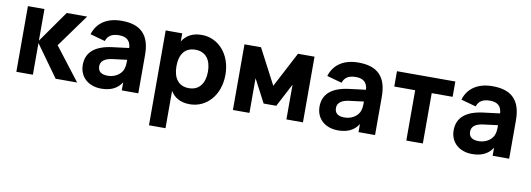

<svg xmlns="http://www.w3.org/2000/svg" viewBox="-60 -935 4303 1555"><g transform="rotate(10 2091.0 -157.5)"><path d="M69 0H205V-260.5L392 0H569L361 -270L556 -540H388L205 -280V-540H69Z M839 -555C719.5 -555 637.5 -501.5 608 -404L731 -370C747 -416 780 -436 839 -436C899 -436 932.5 -408 936 -348.5L800.5 -331.5C660 -314 589 -252.5 589 -149C589 -51 661.5 15 769 15C847 15 901.5 -12 936 -66.5V0H1072V-315C1072 -478 997 -555 839 -555ZM936 -251.5V-244C936 -220 935.5 -189.5 923 -164C905 -127.5 860 -97 803 -97C749.5 -97 722 -118.5 722 -161C722 -203.5 754.5 -229 820.5 -237Z M1338 240V-66.5C1369.5 -15.5 1420 15 1497 15C1635 15 1741 -102 1741 -270C1741 -437 1635 -555 1497 -555C1420 -555 1369.5 -524.5 1338 -473.5V-540H1202V240ZM1467 -112C1382 -112 1338 -173 1338 -270C1338 -364 1378 -428 1467 -428C1553 -428 1597 -366 1597 -270C1597 -177 1554 -112 1467 -112Z M1986 0V-285.5L2086 -94.5H2190L2290 -285.5V0H2426V-540H2290L2138 -249.5L1986 -540H1850V0Z M2786 -555C2666.5 -555 2584.5 -501.5 2555 -404L2678 -370C2694 -416 2727 -436 2786 -436C2846 -436 2879.5 -408 2883 -348.5L2747.5 -331.5C2607 -314 2536 -252.5 2536 -149C2536 -51 2608.5 15 2716 15C2794 15 2848.5 -12 2883 -66.5V0H3019V-315C3019 -478 2944 -555 2786 -555ZM2883 -251.5V-244C2883 -220 2882.5 -189.5 2870 -164C2852 -127.5 2807 -97 2750 -97C2696.5 -97 2669 -118.5 2669 -161C2669 -203.5 2701.5 -229 2767.5 -237Z M3412 0V-414H3584V-540H3104V-414H3276V0Z M3889 -555C3769.5 -555 3687.5 -501.5 3658 -404L3781 -370C3797 -416 3830 -436 3889 -436C3949 -436 3982.5 -408 3986 -348.5L3850.5 -331.5C3710 -314 3639 -252.5 3639 -149C3639 -51 3711.5 15 3819 15C3897 15 3951.5 -12 3986 -66.5V0H4122V-315C4122 -478 4047 -555 3889 -555ZM3986 -251.5V-244C3986 -220 3985.5 -189.5 3973 -164C3955 -127.5 3910 -97 3853 -97C3799.5 -97 3772 -118.5 3772 -161C3772 -203.5 3804.5 -229 3870.5 -237Z"/></g></svg>

Font: Vela Sans ExtBd
Style: Regular
Weight: 800
Designer: Principal design: Mikhail Sharanda - project Manrope.
Design modification: Ravid Balaliev
Foundry: Mikhail Sharanda
Version: Version 1.001